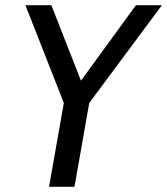

<svg xmlns="http://www.w3.org/2000/svg" viewBox="-20 -720 644 740"><path d="M226 -323 78 -700H178L292 -409L504 -700H604L324 -323L267 0H169Z"/></svg>

Font: Cabin
Style: Italic
Weight: 400
Italic angle: -7°
Designer: Pablo Impallari
Foundry: Pablo Impallari. http://www.impallari.com Igino Marini. http://www.ikern.com
Version: Version 2.200